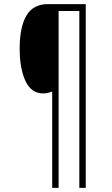

<svg xmlns="http://www.w3.org/2000/svg" viewBox="-20 -831 540 927"><path d="M394 76H363V-778H263V76H232V-389Q221 -385 211 -382.5Q201 -380 188 -380Q131 -380 103 -440Q75 -500 75 -597Q75 -700 107.5 -755.5Q140 -811 210 -811H394Z"/></svg>

Font: Noto Sans Tamil UI Condensed ExtraLight
Style: Regular
Weight: 200
Width: 3
Designer: Jelle Bosma - Monotype Design Team
Foundry: Monotype Imaging Inc.
Version: Version 2.004; ttfautohint (v1.8.4.7-5d5b)